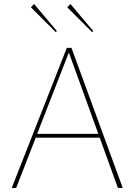

<svg xmlns="http://www.w3.org/2000/svg" viewBox="-20 -931 666 951"><path d="M436 -772 313 -895 329 -911 442 -777ZM256 -772 133 -895 149 -911 262 -777ZM38 0 311 -694H334L588 0H564L474 -249H157L60 0ZM164 -268H467L321 -671Z"/></svg>

Font: Cantarell Thin
Style: Regular
Weight: 100
Designer: Dave Crossland, Nikolaus Waxweiler, Florian Fecher, Jacques Le Bailly, Eben Sorkin, Alexei Vanyashin, Alexios Zavras, Em
Version: Version 0.303